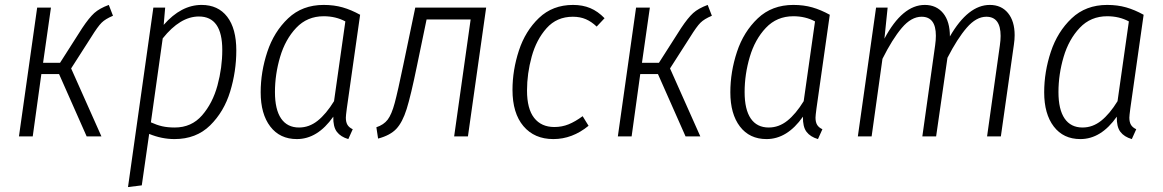

<svg xmlns="http://www.w3.org/2000/svg" viewBox="-20 -554 4723 780"><path d="M439 -490Q408 -477 392.5 -461.5Q377 -446 351 -404L269 -276L392 0H332L220 -253H148L113 0H57L131 -523H187L155 -299H224L314 -440Q342 -482 363 -501Q384 -520 422 -534Z M603 -523H651L645 -453Q716 -534 799 -534Q866 -534 903 -486Q940 -438 940 -349Q940 -264 915 -182Q890 -100 833.5 -44.5Q777 11 689 11Q637 11 586 -10L556 199L500 206ZM883 -351Q883 -487 788 -487Q712 -487 641 -398L593 -57Q617 -46 639 -41Q661 -36 690 -36Q758 -36 801 -85.5Q844 -135 863.5 -207Q883 -279 883 -351Z M1443 -494 1389 -114Q1385 -84 1385 -76Q1385 -58 1391.5 -47Q1398 -36 1413 -29L1395 11Q1364 2 1348.5 -18.5Q1333 -39 1334 -80Q1270 11 1186 11Q1117 11 1078 -40Q1039 -91 1039 -179Q1039 -262 1066 -343.5Q1093 -425 1150.5 -479.5Q1208 -534 1295 -534Q1337 -534 1372 -524Q1407 -514 1443 -494ZM1097 -180Q1097 -109 1122 -72.5Q1147 -36 1195 -36Q1236 -36 1270.5 -63.5Q1305 -91 1337 -143L1383 -467Q1344 -488 1295 -488Q1228 -488 1183.5 -441Q1139 -394 1118 -323Q1097 -252 1097 -180Z M1881 0H1825L1892 -475H1713L1674 -287Q1649 -165 1632 -111Q1615 -57 1590 -30.5Q1565 -4 1516 9L1509 -37Q1539 -47 1555 -68Q1571 -89 1583.5 -135.5Q1596 -182 1619 -293L1667 -523H1955Z M2436 -480 2404 -446Q2383 -466 2360 -476Q2337 -486 2307 -486Q2242 -486 2200.5 -439.5Q2159 -393 2140 -324Q2121 -255 2121 -186Q2121 -112 2150 -75Q2179 -38 2232 -38Q2263 -38 2290 -49Q2317 -60 2347 -82L2371 -43Q2305 11 2228 11Q2151 11 2106.5 -41.5Q2062 -94 2062 -189Q2062 -269 2088 -348.5Q2114 -428 2169.5 -481Q2225 -534 2308 -534Q2347 -534 2378 -521Q2409 -508 2436 -480Z M2872 -490Q2841 -477 2825.5 -461.5Q2810 -446 2784 -404L2702 -276L2825 0H2765L2653 -253H2581L2546 0H2490L2564 -523H2620L2588 -299H2657L2747 -440Q2775 -482 2796 -501Q2817 -520 2855 -534Z M3351 -494 3297 -114Q3293 -84 3293 -76Q3293 -58 3299.5 -47Q3306 -36 3321 -29L3303 11Q3272 2 3256.5 -18.5Q3241 -39 3242 -80Q3178 11 3094 11Q3025 11 2986 -40Q2947 -91 2947 -179Q2947 -262 2974 -343.5Q3001 -425 3058.5 -479.5Q3116 -534 3203 -534Q3245 -534 3280 -524Q3315 -514 3351 -494ZM3005 -180Q3005 -109 3030 -72.5Q3055 -36 3103 -36Q3144 -36 3178.5 -63.5Q3213 -91 3245 -143L3291 -467Q3252 -488 3203 -488Q3136 -488 3091.5 -441Q3047 -394 3026 -323Q3005 -252 3005 -180Z M4102 -411Q4102 -393 4099 -373L4046 0H3990L4042 -370Q4045 -391 4045 -408Q4045 -486 3987 -486Q3946 -486 3907.5 -441.5Q3869 -397 3829 -319L3783 0H3727L3779 -370Q3782 -391 3782 -409Q3782 -486 3724 -486Q3682 -486 3643.5 -440.5Q3605 -395 3565 -315L3521 0H3465L3539 -523H3586L3573 -397Q3646 -534 3737 -534Q3784 -534 3811.5 -500.5Q3839 -467 3839 -406Q3913 -534 4001 -534Q4048 -534 4075 -501Q4102 -468 4102 -411Z M4626 -494 4572 -114Q4568 -84 4568 -76Q4568 -58 4574.5 -47Q4581 -36 4596 -29L4578 11Q4547 2 4531.5 -18.5Q4516 -39 4517 -80Q4453 11 4369 11Q4300 11 4261 -40Q4222 -91 4222 -179Q4222 -262 4249 -343.5Q4276 -425 4333.5 -479.5Q4391 -534 4478 -534Q4520 -534 4555 -524Q4590 -514 4626 -494ZM4280 -180Q4280 -109 4305 -72.5Q4330 -36 4378 -36Q4419 -36 4453.5 -63.5Q4488 -91 4520 -143L4566 -467Q4527 -488 4478 -488Q4411 -488 4366.5 -441Q4322 -394 4301 -323Q4280 -252 4280 -180Z"/></svg>

Font: Fira Sans Condensed Light
Style: Italic
Weight: 300
Width: 3
Italic angle: -8°
Designer: Carrois Corporate & Edenspiekermann AG
Foundry: Carrois Corporate GbR & Edenspiekermann AG
Version: Version 4.203